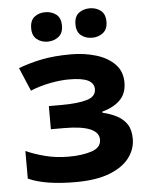

<svg xmlns="http://www.w3.org/2000/svg" viewBox="-54 -796 663 851"><g transform="rotate(-5 277.5 -371.0)"><path d="M277 -556Q336 -556 387.5 -540.5Q439 -525 470.5 -493Q502 -461 502 -411Q502 -362 472.5 -333Q443 -304 393 -291V-286Q428 -278 456 -263.5Q484 -249 500.5 -224.5Q517 -200 517 -159Q517 -114 488.5 -75.5Q460 -37 400.5 -13.5Q341 10 248 10Q112 10 38 -24V-147Q72 -131 121.5 -118Q171 -105 227 -105Q288 -105 330 -119Q372 -133 372 -168Q372 -233 217 -233H159V-336H214Q288 -336 328.5 -348Q369 -360 369 -393Q369 -419 343 -432.5Q317 -446 258 -446Q219 -446 173 -437Q127 -428 86 -411L42 -515Q89 -533 145 -544.5Q201 -556 277 -556ZM111 -686Q111 -721 131 -736.5Q151 -752 179 -752Q207 -752 227.5 -736.5Q248 -721 248 -686Q248 -653 227.5 -637Q207 -621 179 -621Q151 -621 131 -637Q111 -653 111 -686ZM308 -686Q308 -721 328 -736.5Q348 -752 377 -752Q405 -752 425.5 -736.5Q446 -721 446 -686Q446 -653 425.5 -637Q405 -621 377 -621Q348 -621 328 -637Q308 -653 308 -686Z"/></g></svg>

Font: Noto IKEA Latin
Style: Bold
Weight: 700
Designer: Monotype Design Team
Foundry: Monotype Imaging Inc.
Version: Version 1.0